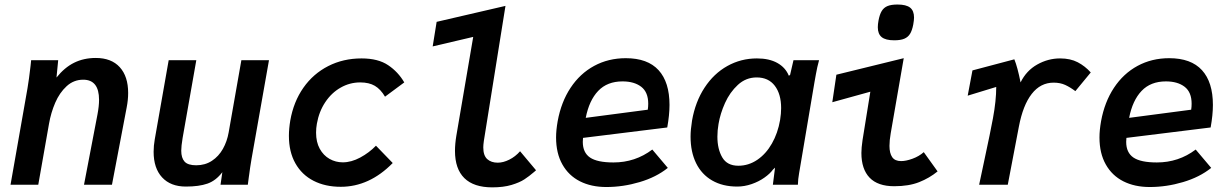

<svg xmlns="http://www.w3.org/2000/svg" viewBox="-20 -816 5440 848"><path d="M115 -525.5Q115.5 -532.5 117.5 -550H237L229.5 -473.5Q265 -518 307.5 -539Q350 -560 403 -560Q472 -560 509 -519.2Q546 -478.5 546 -405.5Q546 -374.5 539.5 -341.5L474.5 0H351L410.5 -310.5Q417.5 -347.5 417.5 -375Q417.5 -464 347.5 -464Q305.5 -464 274.2 -435.2Q243 -406.5 224 -362.5Q205 -318.5 196.5 -269.5L149 0H26.5L101.5 -426.5Q108 -464.5 115 -525.5Z M658.5 -145.5Q658.5 -172.5 663.5 -200.5L725 -550H847L786.5 -206.5Q780.5 -170.5 780.5 -150.5Q780.5 -118.5 795.2 -102.2Q810 -86 846.5 -86Q886 -86 916 -105.8Q946 -125.5 964.5 -158.5Q983 -191.5 990 -231.5L1046 -550H1168L1091 -114.5Q1084 -73.5 1080 -40.5Q1080.5 -46 1074.5 0H954L962 -55.5Q933.5 -18 896.2 -5Q859 8 801 8Q733.5 8 696 -32.5Q658.5 -73 658.5 -145.5Z M1256 -216Q1256 -247.5 1262 -283.5Q1276.5 -366.5 1320 -428.5Q1363.5 -490.5 1429.8 -524.2Q1496 -558 1577 -558Q1650 -558 1694.2 -528.2Q1738.5 -498.5 1765.5 -452L1680.5 -389Q1661 -422 1635.5 -437Q1610 -452 1571 -452Q1525 -452 1484.8 -429.2Q1444.5 -406.5 1416.8 -365Q1389 -323.5 1379.5 -269.5Q1376 -250 1376 -230Q1376 -188.5 1392.2 -159Q1408.5 -129.5 1435.5 -114.2Q1462.5 -99 1494 -99Q1531.5 -99 1571 -120.2Q1610.5 -141.5 1640.5 -172.5L1714.5 -96Q1611.5 9 1485 9Q1416.5 9 1364.8 -17.5Q1313 -44 1284.5 -94.8Q1256 -145.5 1256 -216Z M1989.5 -149.5Q1989.5 -180.5 1995.5 -216.5L2070 -653L1891 -611L1908.5 -719.5L2212.5 -790L2117 -193.5Q2114.5 -176 2114.5 -165Q2114.5 -129 2132 -113.2Q2149.5 -97.5 2178.5 -97.5Q2202.5 -97.5 2229.2 -110.8Q2256 -124 2277 -148L2347.5 -64Q2342.5 -60 2339 -56.5Q2317 -37.5 2296 -23.8Q2275 -10 2239.2 0.8Q2203.5 11.5 2154 11.5Q2072.5 11.5 2031 -29.2Q1989.5 -70 1989.5 -149.5Z M2436 -209Q2436 -241 2443 -280.5Q2458.5 -365.5 2500 -428.2Q2541.5 -491 2604.2 -525Q2667 -559 2744 -559Q2840.5 -559 2888.8 -506Q2937 -453 2937 -352.5Q2937 -308.5 2927 -253L2555 -207Q2554 -195 2554 -189.5Q2554 -142 2586 -120.2Q2618 -98.5 2689.5 -98.5Q2785.5 -98.5 2861 -155.5L2929.5 -74.5Q2878.5 -33.5 2805.2 -11.8Q2732 10 2658 10Q2591.5 10 2541.5 -15.2Q2491.5 -40.5 2463.8 -89.8Q2436 -139 2436 -209ZM2843 -358Q2843 -409 2812 -432.8Q2781 -456.5 2729.5 -456.5Q2662 -456.5 2622 -414.5Q2582 -372.5 2567 -295.5L2841 -331.5Q2843 -344 2843 -358Z M3030 -212.5Q3030 -243 3036.5 -283.5Q3051 -366.5 3091.8 -428.8Q3132.5 -491 3192.5 -524.5Q3252.5 -558 3323 -558Q3377.5 -558 3413.5 -537.8Q3449.5 -517.5 3464 -481.5L3469.5 -485L3484.5 -550H3597.5Q3589 -519.5 3583.5 -487.8Q3578 -456 3577 -451.5L3512 -66.5L3509.5 -52Q3504.5 -24 3504 0H3393.5Q3398.5 -43 3401.5 -63L3403 -75.5L3394 -67Q3381 -49 3356.2 -31.5Q3331.5 -14 3299.8 -3Q3268 8 3236 8Q3172 8 3125.5 -18.8Q3079 -45.5 3054.5 -95.2Q3030 -145 3030 -212.5ZM3425.5 -286.5Q3430 -314.5 3430 -338.5Q3430 -400.5 3402 -437.2Q3374 -474 3322 -474Q3274.5 -474 3239 -441.2Q3203.5 -408.5 3182.2 -361.2Q3161 -314 3153.5 -268.5Q3148.5 -240 3148.5 -212.5Q3148.5 -157.5 3170 -120.8Q3191.5 -84 3241 -84Q3286 -84 3324.5 -110Q3363 -136 3389.2 -182Q3415.5 -228 3425.5 -286.5Z M3784.5 -140.5Q3784.5 -163 3789.5 -197L3824 -411L3656 -364.5L3674 -486L3971.5 -559L3914 -227.5Q3908.5 -196 3908.5 -171.5Q3908.5 -139.5 3920.5 -122Q3932.5 -104.5 3960 -104.5Q3981.5 -104.5 4010.2 -115Q4039 -125.5 4060 -144L4121 -59Q4085 -29.5 4039.5 -11.5Q3994 6.5 3929.5 6.5Q3857 6.5 3820.8 -31.2Q3784.5 -69 3784.5 -140.5ZM3857 -695.5Q3857 -708.5 3860 -725Q3865 -752 3874.2 -767.2Q3883.5 -782.5 3899.8 -789.2Q3916 -796 3944 -796Q3982.5 -796 3999.8 -782.2Q4017 -768.5 4017 -738.5Q4017 -727.5 4013.5 -707.5Q4008.5 -681.5 3999.5 -666.8Q3990.5 -652 3974 -645Q3957.5 -638 3929.5 -638Q3891.5 -638 3874.2 -652Q3857 -666 3857 -695.5Z M4326.5 -103.5Q4355 -236 4365.5 -293.5Q4380 -371.5 4380 -432L4254 -393.5L4275 -505L4460 -554Q4474 -520 4487.5 -452Q4513 -504 4561 -531Q4609 -558 4662 -558Q4707.5 -558 4740 -541Q4772.5 -524 4797.5 -496L4729.5 -413.5Q4707 -430.5 4684.8 -440.8Q4662.5 -451 4633.5 -451Q4575.5 -451 4536.8 -401.2Q4498 -351.5 4480 -256.5L4431 0H4304.5Q4313 -42.5 4326.5 -103.5Z M4836 -209Q4836 -241 4843 -280.5Q4858.5 -365.5 4900 -428.2Q4941.5 -491 5004.2 -525Q5067 -559 5144 -559Q5240.5 -559 5288.8 -506Q5337 -453 5337 -352.5Q5337 -308.5 5327 -253L4955 -207Q4954 -195 4954 -189.5Q4954 -142 4986 -120.2Q5018 -98.5 5089.5 -98.5Q5185.5 -98.5 5261 -155.5L5329.5 -74.5Q5278.5 -33.5 5205.2 -11.8Q5132 10 5058 10Q4991.5 10 4941.5 -15.2Q4891.5 -40.5 4863.8 -89.8Q4836 -139 4836 -209ZM5243 -358Q5243 -409 5212 -432.8Q5181 -456.5 5129.5 -456.5Q5062 -456.5 5022 -414.5Q4982 -372.5 4967 -295.5L5241 -331.5Q5243 -344 5243 -358Z"/></svg>

Font: JuliaMono BoldItalic
Style: Regular
Weight: 700
Italic angle: -9°
Monospace: yes
Designer: cormullion
Foundry: corm
Version: Version 0.049; ttfautohint (v1.8.4)